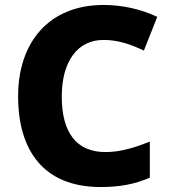

<svg xmlns="http://www.w3.org/2000/svg" viewBox="-20 -744 685 774"><path d="M397 -583C458 -583 510 -564 560 -540L614 -676C545 -709 468 -724 398 -724C176 -724 53 -572 53 -356C53 -137 156 10 386 10C461 10 523 -1 584 -28V-173C525 -150 468 -131 405 -131C287 -131 229 -211 229 -355C229 -497 293 -583 397 -583Z"/></svg>

Font: Noto Sans Thai Looped ExtraBold
Style: Regular
Weight: 800
Designer: Cadson Demak Team
Foundry: Cadson Demak Co., Ltd.
Version: Version 1.001